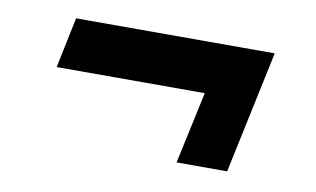

<svg xmlns="http://www.w3.org/2000/svg" viewBox="-42 -408 684 415"><g transform="rotate(10 300.0 -200.5)"><path d="M364 -66 398 -224H73L96 -335H532L475 -66Z"/></g></svg>

Font: Geist Mono ExtraBold
Style: Italic
Weight: 800
Italic angle: -12°
Monospace: yes
Designer: Basement.studio, Andrés Briganti, Mateo Zaragoza
Foundry: Basement.studio, Vercel, Andrés Briganti, Guido Ferreyra, Mateo Zaragoza
Version: Version 1.500; ttfautohint (v1.8.4.7-5d5b)